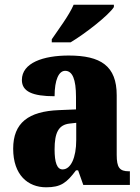

<svg xmlns="http://www.w3.org/2000/svg" viewBox="-20 -786 594 816"><path d="M200 -619V-606H280C342 -643 442 -721 464 -756V-766H293C274 -721 227 -659 200 -619ZM176 10C239 10 263 -9 303 -62H312L334 0H532V-58H528C488 -58 476 -74 476 -128V-381C476 -506 408 -550 272 -550C164 -550 73 -519 73 -446C73 -397 118 -377 212 -377C212 -447 230 -485 257 -485C288 -485 303 -449 303 -374V-321L231 -318C101 -313 36 -264 36 -154C36 -42 99 10 176 10ZM246 -66C222 -66 212 -96 212 -151C212 -221 228 -256 277 -261L304 -264V-191C304 -116 281 -66 246 -66Z"/></svg>

Font: Noto Serif Tamil Condensed Black
Style: Regular
Weight: 900
Width: 3
Designer: Indian Type Foundry, Tom Grace, and the Monotype Design Team
Foundry: Monotype Imaging Inc.
Version: Version 2.004